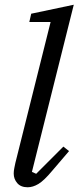

<svg xmlns="http://www.w3.org/2000/svg" viewBox="-20 -780 332 812"><path d="M97 12Q68 12 53 -5.5Q38 -23 38 -46Q38 -57 40.5 -69Q43 -81 45 -91L194 -687H104L112 -722L292 -760L115 -53L133 -45L248 -160L272 -141L201 -58Q166 -16 142.5 -2Q119 12 97 12Z"/></svg>

Font: IBM Plex Serif
Style: Italic
Weight: 400
Italic angle: -14°
Designer: Mike Abbink, Paul van der Laan, Pieter van Rosmalen
Foundry: Bold Monday
Version: Version 3.001